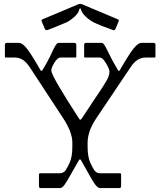

<svg xmlns="http://www.w3.org/2000/svg" viewBox="-20 -957 816 977"><path d="M699.2 -738.8H761.2Q771 -738.8 771 -729V-668.9Q771 -664.1 766.1 -664.1H720.2Q677.2 -664.1 646 -617.2L469.2 -354Q426.3 -290 425.8 -231.9V-210Q425.8 -158.2 439.9 -127.9Q454.1 -97.7 463.9 -85.9Q473.6 -74.7 494.1 -75.2H590.8Q595.7 -75.2 596.2 -69.8V-9.8Q596.2 0 585.9 0H488.8Q477.5 0 462.9 -20Q448.2 -40 392.1 -142.1Q387.2 -149.9 381.8 -142.1Q370.6 -123 344.7 -77.1Q319.3 -31.2 307.6 -15.6Q295.9 0 285.2 0H188Q178.2 0 178.2 -9.8V-69.8Q178.2 -74.7 183.1 -75.2H279.8Q299.8 -75.2 310.1 -85.9Q319.8 -97.7 334 -127.9Q348.1 -158.2 348.1 -210V-231.9Q348.1 -283.7 301.8 -355L129.9 -617.2Q99.1 -664.1 56.2 -664.1H9.8Q4.9 -664.1 4.9 -668.9V-729Q4.9 -738.8 15.1 -738.8H77.1Q93.3 -738.8 115.2 -711.9Q137.2 -685.1 186 -600.1Q190.9 -592.3 195.8 -600.1Q224.1 -645.5 244.1 -689.9Q264.2 -734.4 273.9 -737.8Q276.9 -738.8 280.8 -738.8H357.9Q367.7 -738.8 368.2 -729V-668.9Q368.2 -664.1 362.8 -664.1H287.1Q272.9 -664.1 256.8 -638.2Q240.7 -612.3 241.2 -598.1Q241.2 -570.3 383.8 -351.1Q385.7 -348.1 388.7 -348.1Q391.6 -348.1 394 -351.1Q416 -385.3 445.8 -429.2Q475.6 -473.1 500.5 -511.2Q525.4 -549.3 531.2 -564.9Q537.1 -580.1 537.1 -592.8Q537.1 -605.5 520 -634.3Q502.9 -663.6 488.8 -664.1H413.1Q408.2 -664.1 408.2 -668.9V-729Q408.2 -738.8 418 -738.8H495.1Q503.4 -738.8 507.3 -733.4Q511.7 -728 514.6 -722.7Q517.6 -717.3 523.9 -705.1Q550.3 -649.9 580.1 -600.1Q585 -592.3 589.8 -600.1Q638.7 -685.1 661.1 -711.9Q683.6 -738.8 699.2 -738.8ZM384.8 -912.1Q379.9 -890.1 358.4 -871.1Q336.9 -852.1 320.3 -844.2Q303.7 -836.9 265.6 -821.3Q227.5 -805.7 220.2 -803.7Q213.4 -801.8 208 -810.1L191.9 -849.1Q189 -856 196.8 -858.9L377.9 -935.1Q388.2 -939 397.9 -935.1L579.1 -858.9Q586.9 -856 584 -849.1L567.9 -810.1Q563 -801.3 556.2 -803.7Q487.8 -828.1 463.4 -839.8Q439 -851.6 417.5 -871.1Q396 -890.1 391.1 -912.1Q390.1 -914.1 388.2 -914.1Q386.2 -914.1 384.8 -912.1Z"/></svg>

Font: BrevierViennese-Regular
Style: Regular
Weight: 400
Designer: Johannes Lang & Ellmer Stefan
Foundry: Johannes Lang & Ellmer Stefan
Version: Version 1.001;PS 001.001;hotconv 1.0.70;makeotf.lib2.5.58329